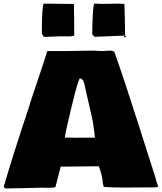

<svg xmlns="http://www.w3.org/2000/svg" viewBox="-39 -1016 887 1053"><path d="M828.6 5.4Q828.1 11.7 801.8 11.7H756.8L726.6 12.2H696.8L649.4 12.7Q578.6 12.7 531.7 9.3Q530.3 8.8 528.3 3.4L525.9 -6.8Q521.5 -57.1 502.9 -104L293.9 -102.1Q292 -93.8 281.2 -52.7Q270.5 -11.7 265.1 9.3Q260.3 14.2 218.8 14.2L206.5 13.7H178.2L51.3 16.6H36.6L22.9 17.1H-11.2Q-14.6 13.7 -18.6 8.3Q30.3 -160.6 113.8 -410.6L125 -445.3H124.5L137.7 -485.8Q144 -505.4 174.1 -594.2Q204.1 -683.1 211.7 -709Q219.2 -734.9 220.7 -735.8H301.8L475.1 -738.3L522 -735.8L560.5 -738.3Q589.8 -738.3 589.8 -726.6Q638.7 -590.3 720.2 -334.5Q801.8 -78.6 812 -46.9L818.8 -22.5Q822.3 -9.3 828.6 5.4ZM345.2 -261.2 365.2 -260.7 481.9 -261.2Q474.6 -319.3 470.7 -346.7L452.1 -430.2Q422.9 -559.6 421.9 -562Q420.9 -564.5 420.2 -566.7Q419.4 -568.8 418.9 -569.6Q418.5 -570.3 417.7 -572.3Q417 -574.2 416.3 -575Q415.5 -575.7 414.6 -577.1Q411.1 -583 400.4 -587.4Q387.2 -584.5 321.8 -293.5L316.4 -261.2ZM529.3 -994.6 612.3 -996.1Q642.1 -996.1 643.6 -992.2Q646 -918 647 -825.2Q645.5 -822.3 645.5 -820.3L642.1 -820.8L479.5 -814L466.8 -828.1Q466.8 -869.6 469.7 -929.9Q472.7 -990.2 478.5 -996.1Q505.4 -994.6 529.3 -994.6ZM466.8 -827.6V-828.1ZM645 -819.8 651.9 -819.3Q651.9 -811 645 -811Q642.1 -811 640.1 -813ZM366.7 -960.9 367.7 -913.1V-897.9Q367.7 -844.7 368.2 -821.8Q363.3 -816.4 328.6 -816.4L318.4 -816.9H293.5L202.1 -813.5L190.4 -830.6Q190.4 -983.9 201.2 -996.1Q218.8 -995.6 275.6 -995.4Q332.5 -995.1 363.8 -994.1Q367.2 -993.2 367.2 -981.9L366.7 -976.6Z"/></svg>

Font: Bowlby One
Style: Regular
Weight: 400
Designer: vernon adams
Foundry: vernon adams
Version: Version 1.001